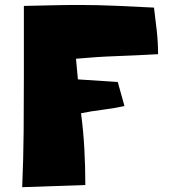

<svg xmlns="http://www.w3.org/2000/svg" viewBox="-20 -735 698 781"><path d="M623 -514.6Q538.1 -509.8 455.6 -506.8Q373 -503.9 289.1 -496.1L296.9 -412.1L459 -401.4L486.3 -303.7Q442.4 -293.9 397.9 -288.6Q353.5 -283.2 309.6 -274.4Q319.3 -201.2 323.2 -128.4Q327.1 -55.7 327.1 17.6L70.3 26.4Q75.2 -87.9 76.2 -200.7Q77.1 -313.5 77.1 -427.7V-514.6V-710.9Q133.8 -711.9 189 -713.4Q244.1 -714.8 300.8 -714.8Q377 -714.8 453.1 -711.4Q529.3 -708 606.4 -704.1Q612.3 -657.2 617.7 -609.9Q623 -562.5 623 -514.6Z"/></svg>

Font: Slackey
Style: Regular
Weight: 400
Designer: Squid
Foundry: Font Diner, Inc DBA Sideshow
Version: Version 1.001